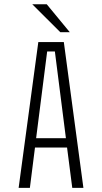

<svg xmlns="http://www.w3.org/2000/svg" viewBox="-20 -902 490 922"><path d="M315 -747.5H269.5L135 -881.5H204.5ZM327 0 302 -193.5H148L123.5 0H69.5L164 -700H286.5L380.5 0ZM206.5 -655 153.5 -238.5H296.5L243.5 -655Z"/></svg>

Font: League Mono Condensed UltraLight
Style: Regular
Weight: 200
Width: 1
Designer: Tyler Finck
Foundry: The League of Moveable Type / Tyler Finck
Version: Version 2.210